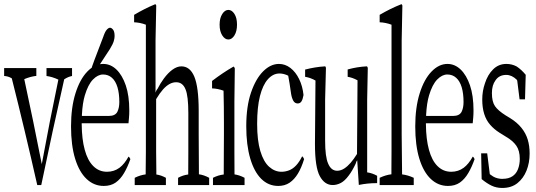

<svg xmlns="http://www.w3.org/2000/svg" viewBox="-26 -908 2602 932"><path d="M323.7 -577.6Q323.7 -563 323.7 -539.1Q304.7 -535.6 285.6 -522.9Q228.5 -271.5 174.3 -9.8H154.8Q95.2 -273.9 31.2 -527.8Q12.7 -538.6 -5.9 -539.1Q-5.9 -563 -5.9 -577.6H150.4Q150.4 -563.5 150.4 -539.6Q122.1 -536.6 91.8 -523.9Q135.3 -322.8 176.8 -111.3Q215.3 -321.3 257.3 -521.5Q228.5 -535.2 199.7 -539.1Q199.7 -563 199.7 -577.6Z M475.1 -597.7Q510.7 -597.7 539.1 -570.6Q567.4 -543.5 584.5 -493.7Q601.6 -443.8 601.6 -371.6Q601.6 -351.6 600.1 -335.9Q598.6 -320.3 597.7 -309.6H370.6V-304.7Q371.1 -232.9 385.3 -180.9Q399.4 -128.9 427 -101.6Q454.6 -74.2 493.2 -74.2Q527.8 -74.2 554.2 -93.8Q578.1 -111.8 597.7 -147.5Q602.1 -146.5 606.9 -135.7Q593.3 -96.7 575.9 -67.4Q558.6 -38.1 535.2 -21.7Q511.7 -5.4 477.5 -5.4Q430.2 -5.4 394.3 -39.3Q358.4 -73.2 338.6 -137.9Q318.8 -202.6 318.8 -294.4Q318.8 -386.2 340.3 -454.8Q361.8 -523.4 397.7 -560.5Q433.6 -597.7 475.1 -597.7ZM371.6 -350.6V-345.2H502.4Q533.7 -345.2 543.9 -365.7Q553.2 -384.8 553.2 -412.6Q553.2 -454.6 544.2 -484.6Q535.2 -514.6 517.3 -530.5Q499.5 -546.4 474.4 -546.4Q449.2 -546.4 425.3 -522Q401.4 -497.6 385.7 -444.8Q374.5 -407.2 371.6 -350.6ZM530.3 -732.4Q530.3 -721.7 525.9 -707.3Q521.5 -692.9 506.8 -668.9Q466.3 -606.9 451.2 -584Q438.5 -563.5 425.8 -544.9L413.1 -561Q421.9 -588.9 431.6 -614.7L452.6 -669.9L474.6 -727.5Q483.4 -753.9 492.2 -763.7Q501 -773.4 508.1 -773.4Q515.1 -773.4 522.7 -764.2Q530.3 -754.9 530.3 -732.4Z M838.4 -44.9Q862.3 -58.1 887.7 -61V-64.5Q887.7 -75.7 887.7 -76.7Q888.2 -128.4 888.2 -170.4Q888.2 -218.8 888.2 -257.3Q888.2 -313 888.2 -358.9Q888.2 -442.4 874.5 -474.6Q860.8 -508.8 829.1 -508.8Q796.4 -508.8 765.1 -473.6Q749.5 -456.1 731.9 -426.8Q731.9 -346.7 731.9 -257.3Q731.9 -219.2 731.9 -170.9Q732.4 -128.9 732.9 -77.1Q732.9 -75.7 732.9 -64.9V-61Q756.3 -57.6 779.3 -44.9Q779.3 -32.2 779.3 -9.8H627.9Q627.9 -32.2 627.9 -44.9Q654.3 -58.1 681.2 -61.5V-64.9Q681.2 -76.2 681.2 -77.1Q682.1 -128.9 682.1 -170.9Q682.1 -218.8 682.1 -257.3Q682.1 -527.8 682.1 -788.1Q653.8 -798.8 625 -799.8Q625 -822.8 625 -835.9Q675.8 -866.2 726.6 -887.2Q729.5 -889.2 732.4 -881.3Q731 -801.3 729 -711.4Q729 -589.8 729 -458.5Q733.4 -472.2 738.3 -476.1Q752.4 -503.9 769.5 -526.9Q790 -554.7 811.8 -570.3Q833.5 -585.9 854.5 -585.9Q896 -585.9 917 -536.6Q938.5 -485.4 938.5 -369.1Q938.5 -318.4 938.5 -257.3Q938.5 -218.8 939 -170.2Q939.5 -121.6 939.5 -76.7Q939.5 -75.7 939.5 -65.4V-62Q964.4 -58.6 989.3 -44.9Q989.3 -32.2 989.3 -9.8H838.4Q838.4 -32.2 838.4 -44.9Z M1082.5 -716.3Q1065.4 -716.3 1052.7 -736.3Q1040 -756.3 1040 -788.1Q1040 -819.8 1052.7 -839.8Q1065.4 -859.9 1082.5 -859.9Q1099.6 -859.9 1112.1 -840.3Q1124.5 -820.8 1124.5 -788.6Q1124.5 -756.3 1112.1 -736.3Q1099.6 -716.3 1082.5 -716.3ZM1007.8 -44.9Q1033.7 -58.1 1060.1 -61V-64.5Q1060.1 -75.2 1060.1 -77.1Q1060.1 -122.1 1060.5 -170.9Q1061 -219.7 1061 -256.3Q1061 -289.6 1061 -313Q1061 -392.6 1059.1 -467.8Q1031.2 -478 1003.4 -479Q1003.4 -502 1003.4 -515.1Q1055.2 -554.7 1106.9 -584.5Q1110.4 -585.4 1113.8 -576.2Q1112.8 -500.5 1111.8 -415Q1111.8 -297.9 1111.8 -170.9Q1111.8 -118.7 1112.3 -64.9V-61.5Q1136.7 -58.1 1161.1 -44.9Q1161.1 -32.2 1161.1 -9.8H1007.8Q1007.8 -32.2 1007.8 -44.9Z M1377 -81.1Q1414.1 -95.2 1440.4 -148.9Q1445.3 -147.5 1450.2 -135.7Q1437.5 -94.2 1420.2 -65.4Q1402.8 -36.6 1379.6 -21Q1356.4 -5.4 1324.7 -5.4Q1276.9 -5.4 1242.2 -39.8Q1207.5 -74.2 1188.5 -139.4Q1169.4 -204.6 1169.4 -294.9Q1169.4 -391.6 1192.6 -459Q1215.8 -526.4 1251.7 -562Q1287.6 -597.7 1328.1 -597.7Q1358.4 -597.7 1383.8 -578.1Q1409.2 -558.6 1426 -524.2Q1442.9 -489.7 1447.3 -446.8Q1443.8 -425.8 1437.3 -415.8Q1430.7 -405.8 1419.4 -405.8Q1404.8 -405.8 1397.5 -419.4Q1389.2 -434.6 1386.2 -458.5Q1379.9 -504.4 1373 -540.5Q1367.7 -543 1364.7 -544.4Q1346.7 -551.3 1330.6 -551.3Q1299.3 -551.3 1274.4 -523.4Q1249.5 -495.6 1235.8 -441.4Q1222.2 -387.2 1222.2 -306.6Q1222.2 -226.1 1237.8 -174.3Q1253.4 -122.6 1280.5 -98.4Q1307.6 -74.2 1340.3 -74.2Q1358.9 -74.2 1377 -81.1Z M1502.9 -208V-214.8Q1503.9 -370.6 1505.4 -517.1Q1480.5 -531.2 1455.1 -535.2Q1455.1 -557.6 1455.1 -570.3Q1503.4 -583 1551.3 -585.9Q1553.7 -587.4 1556.2 -578.6Q1554.2 -506.8 1552.2 -424.8Q1552.2 -330.1 1552.2 -225.6Q1552.2 -146.5 1566.9 -113.8Q1581.5 -79.1 1610.8 -79.1Q1628.4 -79.1 1645.5 -90.3Q1675.8 -109.9 1707 -160.6Q1708 -344.2 1709.5 -518.1Q1684.6 -531.7 1661.6 -535.2Q1661.6 -557.6 1661.6 -570.8Q1707 -583.5 1753.9 -585.9Q1756.3 -586.9 1759.3 -578.6Q1757.8 -506.8 1756.3 -424.8Q1756.3 -252.9 1756.3 -71.3Q1780.8 -67.9 1804.7 -54.7Q1804.7 -42 1804.7 -19Q1802.7 -19 1800.3 -19Q1758.3 -19 1715.8 -10.3Q1711.9 -74.7 1708 -129.9Q1704.1 -126.5 1700.2 -112.8Q1684.1 -78.6 1667 -56.2Q1647.5 -29.8 1628.2 -19.8Q1608.9 -9.8 1588.9 -9.8Q1549.8 -9.8 1526.4 -53Q1502.9 -96.2 1502.9 -208Z M1816.9 -44.9Q1845.7 -58.6 1874 -62V-65.4Q1874 -82 1874 -88.4Q1874 -135.3 1874.5 -172.9Q1874.5 -485.4 1874.5 -788.1Q1845.7 -798.8 1816.9 -799.8Q1816.9 -822.8 1816.9 -835.9Q1869.1 -866.7 1921.4 -887.2Q1924.3 -889.2 1927.2 -881.3Q1925.8 -801.3 1923.8 -711.4Q1923.8 -489.3 1923.8 -257.3Q1923.8 -215.3 1925.8 -61.5Q1954.1 -58.1 1982.4 -44.9Q1982.4 -32.2 1982.4 -9.8H1816.9Q1816.9 -32.2 1816.9 -44.9Z M2146 -597.7Q2181.6 -597.7 2210 -570.6Q2238.3 -543.5 2255.4 -493.7Q2272.5 -443.8 2272.5 -371.6Q2272.5 -351.6 2271 -335.9Q2269.5 -320.3 2268.6 -309.6H2041.5V-304.7Q2042 -232.9 2056.2 -180.9Q2070.3 -128.9 2097.9 -101.6Q2125.5 -74.2 2164.1 -74.2Q2198.7 -74.2 2225.1 -93.8Q2249 -111.8 2268.6 -147.5Q2272.9 -146.5 2277.8 -135.7Q2264.2 -96.7 2246.8 -67.4Q2229.5 -38.1 2206.1 -21.7Q2182.6 -5.4 2148.4 -5.4Q2101.1 -5.4 2065.2 -39.3Q2029.3 -73.2 2009.5 -137.9Q1989.7 -202.6 1989.7 -294.4Q1989.7 -386.2 2011.2 -454.8Q2032.7 -523.4 2068.6 -560.5Q2104.5 -597.7 2146 -597.7ZM2042.5 -350.6V-345.2H2173.3Q2204.6 -345.2 2214.8 -365.7Q2224.1 -384.8 2224.1 -412.6Q2224.1 -454.6 2215.1 -484.6Q2206.1 -514.6 2188.2 -530.5Q2170.4 -546.4 2145.3 -546.4Q2120.1 -546.4 2096.2 -522Q2072.3 -497.6 2056.6 -444.8Q2045.4 -407.2 2042.5 -350.6Z M2312 -38.6Q2311 -95.7 2309.6 -163.6H2338.9Q2345.2 -107.9 2351.6 -62.5Q2360.4 -55.7 2367.7 -51.3Q2387.7 -39.6 2414.1 -39.6Q2414.1 -40 2415 -40Q2442.4 -40 2460.9 -52Q2479.5 -64 2488.3 -86.7Q2497.1 -109.4 2497.1 -136.7Q2497.1 -176.8 2480.2 -200.9Q2463.4 -225.1 2429.7 -244.6Q2413.6 -254.4 2397.5 -264.6Q2372.1 -280.8 2353.5 -302.2Q2314.9 -345.7 2314.9 -424.8Q2314.9 -466.3 2328.1 -503.9Q2341.3 -545.4 2367.7 -571.3Q2394 -597.7 2432.1 -597.7Q2459 -597.7 2481.9 -585.4Q2504.4 -570.8 2525.9 -544.9Q2524.4 -481.9 2522.5 -425.8H2496.1Q2490.2 -467.3 2484.4 -519Q2483.9 -514.6 2482.9 -520.5Q2458.5 -544.4 2431.6 -544.4Q2396.5 -544.4 2378.9 -517.6Q2361.8 -494.1 2361.8 -456.1Q2361.8 -414.6 2376.7 -392.8Q2391.6 -371.1 2428.2 -348.1Q2438 -341.3 2449.7 -335Q2483.9 -314 2505.1 -287.6Q2526.4 -261.2 2535.6 -230.7Q2544.9 -200.2 2544.9 -162.6Q2544.9 -117.7 2529.8 -79.8Q2514.6 -42 2485.4 -18.8Q2456.1 4.4 2412.1 4.4Q2383.8 4.4 2360.6 -6.6Q2337.4 -17.6 2312 -38.6Z"/></svg>

Font: Scarab Serif
Style: Condensed-Light
Weight: 300
Designer: John Roberts
Foundry: Scarab
Version: 1.0